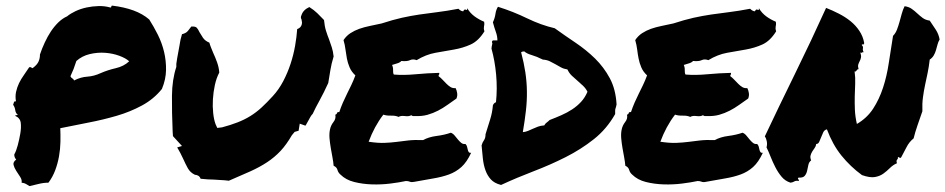

<svg xmlns="http://www.w3.org/2000/svg" viewBox="-20 -625 3269 664"><path d="M368.2 -605.5Q409.2 -600.6 441.4 -588.9Q473.6 -577.1 496.1 -557.6Q511.7 -533.2 525.9 -504.9Q540 -476.6 547.4 -445.8Q554.7 -415 554.2 -382.8Q553.7 -350.6 540 -317.4Q511.7 -282.2 471.2 -260.3Q430.7 -238.3 383.8 -224.6Q336.9 -210.9 286.6 -201.2Q236.3 -191.4 188.5 -181.6Q189.5 -159.2 189 -134.3Q188.5 -109.4 184.1 -84.5Q179.7 -59.6 170.9 -36.1Q162.1 -12.7 147.5 6.8Q130.9 6.8 113.3 11.2Q95.7 15.6 82 18.6Q75.2 14.6 69.8 11.2Q64.5 7.8 54.7 6.8Q56.6 -2.9 49.8 -13.2Q43 -23.4 36.1 -34.2Q29.3 -44.9 26.9 -54.7Q24.4 -64.5 36.1 -73.2Q29.3 -80.1 29.3 -90.8Q36.1 -102.5 41.5 -123Q46.9 -143.6 50.3 -163.6Q53.7 -183.6 51.8 -200.2Q49.8 -216.8 32.2 -224.6Q33.2 -226.6 36.1 -226.6Q39.1 -226.6 42 -227.5Q34.2 -233.4 32.7 -244.1Q31.2 -254.9 25.4 -262.7Q27.3 -267.6 28.3 -271.5Q29.3 -275.4 35.2 -274.4Q32.2 -292 35.6 -307.6Q39.1 -323.2 45.9 -337.4Q52.7 -351.6 62.5 -365.2Q72.3 -378.9 81.1 -392.6Q87.9 -393.6 89.4 -390.6Q90.8 -387.7 95.7 -391.6Q108.4 -401.4 113.3 -412.1Q118.2 -422.9 118.2 -436.5Q125 -457 134.8 -478Q144.5 -499 156.2 -516.6Q168 -534.2 182.1 -547.9Q196.3 -561.5 211.9 -568.4Q223.6 -578.1 241.2 -586.4Q258.8 -594.7 279.3 -599.1Q299.8 -603.5 320.8 -604Q341.8 -604.5 359.4 -599.6Q364.3 -597.7 364.7 -601.6Q365.2 -605.5 368.2 -605.5ZM328.1 -372.1Q352.5 -382.8 380.4 -389.2Q408.2 -395.5 426.8 -413.1Q415 -423.8 392.6 -432.1Q370.1 -440.4 343.8 -442.4Q317.4 -444.3 290.5 -438Q263.7 -431.6 244.1 -414.1Q238.3 -396.5 234.4 -386.2Q230.5 -376 223.6 -361.3Q225.6 -356.4 230 -354Q234.4 -351.6 236.3 -346.7Q258.8 -358.4 281.7 -359.9Q304.7 -361.3 328.1 -372.1Z M1100.6 -555.7Q1102.5 -534.2 1107.4 -518.6Q1112.3 -502.9 1118.2 -488.3Q1123 -474.6 1127.4 -461.4Q1131.8 -448.2 1133.8 -429.7Q1126 -404.3 1122.6 -382.8Q1119.1 -361.3 1115.2 -337.9Q1099.6 -303.7 1085 -277.3Q1070.3 -251 1061.5 -231.4Q1056.6 -226.6 1053.2 -220.2Q1049.8 -213.9 1045.9 -207Q1043.9 -204.1 1041 -198.2Q1038.1 -192.4 1036.1 -190.4L1016.6 -197.3L1012.7 -172.9L999 -168.9L989.3 -157.2Q970.7 -125 950.2 -103Q929.7 -81.1 903.8 -64Q877.9 -46.9 845.2 -32.2Q812.5 -17.6 771.5 0Q754.9 -2 742.7 -2.4Q730.5 -2.9 719.7 -3.9Q701.2 -3.9 673.8 -6.8Q670.9 -14.6 665 -17.6Q659.2 -20.5 654.3 -20.5Q637.7 -28.3 629.4 -43.5Q621.1 -58.6 613.3 -76.2Q608.4 -86.9 603.5 -96.2Q598.6 -105.5 592.8 -115.2L609.4 -120.1L587.9 -143.6Q585.9 -146.5 583 -148.9Q580.1 -151.4 578.1 -154.3L577.1 -169.9Q574.2 -237.3 574.7 -293.5Q575.2 -349.6 589.8 -393.6V-404.3Q592.8 -425.8 595.7 -439.9Q598.6 -454.1 600.6 -466.8Q603.5 -488.3 609.4 -506.8Q623 -509.8 629.9 -518.1Q636.7 -526.4 641.6 -533.2Q655.3 -534.2 660.2 -529.3Q665 -524.4 669.9 -513.7Q674.8 -504.9 682.1 -494.1Q689.5 -483.4 704.1 -477.5Q706.1 -469.7 709.5 -461.4Q712.9 -453.1 716.8 -443.4Q724.6 -426.8 731 -408.7Q737.3 -390.6 738.3 -374Q728.5 -355.5 723.1 -331.1Q717.8 -306.6 716.3 -281.7Q714.8 -256.8 717.3 -233.9Q719.7 -210.9 725.6 -195.3L731.4 -182.6L748 -184.6Q777.3 -192.4 801.3 -201.7Q825.2 -210.9 845.7 -223.6Q866.2 -236.3 884.8 -253.4Q903.3 -270.5 923.8 -293Q944.3 -315.4 959.5 -344.2Q974.6 -373 984.9 -404.3Q995.1 -435.5 1000.5 -466.3Q1005.9 -497.1 1007.8 -524.4Q1024.4 -530.3 1024.4 -547.9L1022.5 -558.6Q1018.6 -564.5 1022.5 -572.3Q1028.3 -590.8 1049.8 -600.6Q1065.4 -590.8 1077.6 -579.1Q1089.8 -567.4 1100.6 -555.7Z M1654.3 -549.8Q1655.3 -543 1654.8 -539.6Q1654.3 -536.1 1653.8 -533.2Q1653.3 -530.3 1653.3 -526.9Q1653.3 -523.4 1655.3 -516.6Q1634.8 -483.4 1607.9 -471.2Q1581.1 -459 1549.8 -453.6Q1518.6 -448.2 1485.8 -442.4Q1453.1 -436.5 1420.9 -417Q1408.2 -421.9 1397.9 -417Q1387.7 -412.1 1368.2 -414.1Q1362.3 -408.2 1353.5 -405.8Q1344.7 -403.3 1335.9 -400.4Q1339.8 -391.6 1339.4 -382.3Q1338.9 -373 1341.8 -367.2Q1376 -364.3 1417.5 -368.2Q1459 -372.1 1499 -373Q1500 -368.2 1498 -366.7Q1496.1 -365.2 1497.1 -361.3Q1503.9 -356.4 1510.7 -349.1Q1517.6 -341.8 1524.4 -335Q1531.2 -328.1 1538.6 -323.7Q1545.9 -319.3 1555.7 -320.3Q1559.6 -312.5 1561 -303.2Q1562.5 -293.9 1558.6 -284.2Q1543 -273.4 1527.3 -262.2Q1511.7 -251 1494.6 -242.2Q1477.5 -233.4 1458.5 -228Q1439.5 -222.7 1416 -223.6Q1411.1 -223.6 1408.7 -223.6Q1406.2 -223.6 1402.3 -226.6Q1394.5 -221.7 1380.4 -223.6Q1366.2 -225.6 1358.4 -220.7Q1347.7 -225.6 1332.5 -225.1Q1317.4 -224.6 1305.7 -228.5Q1290 -208 1277.3 -184.6Q1264.6 -161.1 1254.9 -134.8Q1288.1 -129.9 1310.1 -130.9Q1332 -131.8 1351.6 -134.3Q1371.1 -136.7 1391.6 -139.2Q1412.1 -141.6 1443.4 -140.6Q1462.9 -151.4 1489.7 -154.8Q1516.6 -158.2 1539.1 -166Q1546.9 -163.1 1552.7 -155.8Q1558.6 -148.4 1564 -142.1Q1569.3 -135.7 1575.2 -130.9Q1581.1 -126 1589.8 -127Q1593.8 -123 1595.2 -117.7Q1596.7 -112.3 1597.7 -107.4Q1598.6 -102.5 1601.1 -99.1Q1603.5 -95.7 1609.4 -96.7Q1594.7 -64.5 1575.7 -47.4Q1556.6 -30.3 1532.2 -21.5Q1507.8 -12.7 1478 -7.8Q1448.2 -2.9 1412.1 3.9Q1403.3 5.9 1397.5 3.4Q1391.6 1 1383.8 1Q1361.3 5.9 1330.1 9.8Q1298.8 13.7 1266.6 12.7Q1234.4 11.7 1205.1 4.4Q1175.8 -2.9 1157.2 -21.5Q1149.4 -28.3 1147 -37.6Q1144.5 -46.9 1133.8 -51.8Q1132.8 -64.5 1129.9 -80.1Q1127 -95.7 1124 -112.8Q1121.1 -129.9 1119.6 -146.5Q1118.2 -163.1 1121.1 -176.8Q1124 -191.4 1133.3 -203.1Q1142.6 -214.8 1139.6 -228.5Q1144.5 -229.5 1145.5 -233.9Q1146.5 -238.3 1153.3 -237.3Q1159.2 -254.9 1166 -270.5Q1172.9 -286.1 1180.2 -300.8Q1187.5 -315.4 1194.8 -330.6Q1202.1 -345.7 1209 -364.3Q1195.3 -377 1189 -392.1Q1182.6 -407.2 1179.7 -422.4Q1176.8 -437.5 1174.8 -453.6Q1172.9 -469.7 1168 -486.3Q1177.7 -501 1191.9 -510.3Q1206.1 -519.5 1222.7 -525.4Q1239.3 -531.2 1258.8 -535.2Q1278.3 -539.1 1299.8 -543.9Q1338.9 -556.6 1369.6 -563.5Q1400.4 -570.3 1430.2 -574.7Q1460 -579.1 1492.2 -583Q1524.4 -586.9 1565.4 -594.7Q1574.2 -585.9 1582 -585.9Q1585.9 -594.7 1591.3 -591.3Q1596.7 -587.9 1595.7 -596.7Q1605.5 -580.1 1620.6 -568.8Q1635.7 -557.6 1654.3 -549.8Z M2112.3 -263.7Q2111.3 -258.8 2110.4 -255.4Q2109.4 -252 2108.4 -249Q2107.4 -246.1 2107.4 -241.7Q2107.4 -237.3 2107.4 -230.5Q2078.1 -178.7 2033.7 -143.6Q1989.3 -108.4 1936 -81.5Q1882.8 -54.7 1825.2 -32.7Q1767.6 -10.7 1712.9 14.6Q1689.5 8.8 1677.2 -4.9Q1665 -18.6 1658.7 -36.6Q1652.3 -54.7 1649.9 -76.7Q1647.5 -98.6 1645.5 -122.1Q1648.4 -132.8 1653.8 -140.1Q1659.2 -147.5 1659.2 -161.1Q1667 -186.5 1674.8 -210.9Q1682.6 -235.4 1684.6 -260.7Q1687.5 -268.6 1695.3 -271.5Q1700.2 -318.4 1695.8 -366.7Q1691.4 -415 1679.7 -457Q1680.7 -466.8 1682.1 -471.2Q1683.6 -475.6 1681.6 -477.5Q1680.7 -485.4 1687 -485.4Q1693.4 -485.4 1700.2 -485.4Q1700.2 -500 1694.8 -514.6Q1689.5 -529.3 1684.6 -547.9Q1691.4 -562.5 1693.4 -576.7Q1695.3 -590.8 1702.1 -601.6Q1754.9 -585 1803.2 -561.5Q1851.6 -538.1 1898.4 -527.3Q1933.6 -502 1970.7 -477.1Q2007.8 -452.1 2038.1 -422.4Q2068.4 -392.6 2088.9 -354.5Q2109.4 -316.4 2112.3 -263.7ZM1880.9 -210Q1901.4 -217.8 1921.4 -226.6Q1941.4 -235.4 1958.5 -246.6Q1975.6 -257.8 1989.3 -272.5Q2002.9 -287.1 2011.7 -307.6Q2005.9 -319.3 1996.1 -328.6Q1986.3 -337.9 1976.6 -346.2Q1966.8 -354.5 1957.5 -363.3Q1948.2 -372.1 1942.4 -384.8Q1929.7 -386.7 1919.9 -392.1Q1910.2 -397.5 1900.9 -402.8Q1891.6 -408.2 1881.3 -413.1Q1871.1 -418 1857.4 -418.9Q1835.9 -429.7 1818.8 -434.6Q1801.8 -439.5 1793 -447.3Q1786.1 -447.3 1782.2 -444.3Q1792 -407.2 1796.9 -374.5Q1801.8 -341.8 1802.2 -309.1Q1802.7 -276.4 1798.8 -242.2Q1794.9 -208 1788.1 -168Q1797.9 -168.9 1806.2 -172.4Q1814.5 -175.8 1822.8 -179.7Q1831.1 -183.6 1840.3 -187Q1849.6 -190.4 1862.3 -191.4Q1865.2 -197.3 1870.6 -201.2Q1876 -205.1 1880.9 -210Z M2663.1 -549.8Q2664.1 -543 2663.6 -539.6Q2663.1 -536.1 2662.6 -533.2Q2662.1 -530.3 2662.1 -526.9Q2662.1 -523.4 2664.1 -516.6Q2643.6 -483.4 2616.7 -471.2Q2589.8 -459 2558.6 -453.6Q2527.3 -448.2 2494.6 -442.4Q2461.9 -436.5 2429.7 -417Q2417 -421.9 2406.7 -417Q2396.5 -412.1 2377 -414.1Q2371.1 -408.2 2362.3 -405.8Q2353.5 -403.3 2344.7 -400.4Q2348.6 -391.6 2348.1 -382.3Q2347.7 -373 2350.6 -367.2Q2384.8 -364.3 2426.3 -368.2Q2467.8 -372.1 2507.8 -373Q2508.8 -368.2 2506.8 -366.7Q2504.9 -365.2 2505.9 -361.3Q2512.7 -356.4 2519.5 -349.1Q2526.4 -341.8 2533.2 -335Q2540 -328.1 2547.4 -323.7Q2554.7 -319.3 2564.5 -320.3Q2568.4 -312.5 2569.8 -303.2Q2571.3 -293.9 2567.4 -284.2Q2551.8 -273.4 2536.1 -262.2Q2520.5 -251 2503.4 -242.2Q2486.3 -233.4 2467.3 -228Q2448.2 -222.7 2424.8 -223.6Q2419.9 -223.6 2417.5 -223.6Q2415 -223.6 2411.1 -226.6Q2403.3 -221.7 2389.2 -223.6Q2375 -225.6 2367.2 -220.7Q2356.4 -225.6 2341.3 -225.1Q2326.2 -224.6 2314.5 -228.5Q2298.8 -208 2286.1 -184.6Q2273.4 -161.1 2263.7 -134.8Q2296.9 -129.9 2318.8 -130.9Q2340.8 -131.8 2360.4 -134.3Q2379.9 -136.7 2400.4 -139.2Q2420.9 -141.6 2452.1 -140.6Q2471.7 -151.4 2498.5 -154.8Q2525.4 -158.2 2547.9 -166Q2555.7 -163.1 2561.5 -155.8Q2567.4 -148.4 2572.8 -142.1Q2578.1 -135.7 2584 -130.9Q2589.8 -126 2598.6 -127Q2602.5 -123 2604 -117.7Q2605.5 -112.3 2606.4 -107.4Q2607.4 -102.5 2609.9 -99.1Q2612.3 -95.7 2618.2 -96.7Q2603.5 -64.5 2584.5 -47.4Q2565.4 -30.3 2541 -21.5Q2516.6 -12.7 2486.8 -7.8Q2457 -2.9 2420.9 3.9Q2412.1 5.9 2406.2 3.4Q2400.4 1 2392.6 1Q2370.1 5.9 2338.9 9.8Q2307.6 13.7 2275.4 12.7Q2243.2 11.7 2213.9 4.4Q2184.6 -2.9 2166 -21.5Q2158.2 -28.3 2155.8 -37.6Q2153.3 -46.9 2142.6 -51.8Q2141.6 -64.5 2138.7 -80.1Q2135.7 -95.7 2132.8 -112.8Q2129.9 -129.9 2128.4 -146.5Q2127 -163.1 2129.9 -176.8Q2132.8 -191.4 2142.1 -203.1Q2151.4 -214.8 2148.4 -228.5Q2153.3 -229.5 2154.3 -233.9Q2155.3 -238.3 2162.1 -237.3Q2168 -254.9 2174.8 -270.5Q2181.6 -286.1 2189 -300.8Q2196.3 -315.4 2203.6 -330.6Q2210.9 -345.7 2217.8 -364.3Q2204.1 -377 2197.8 -392.1Q2191.4 -407.2 2188.5 -422.4Q2185.5 -437.5 2183.6 -453.6Q2181.6 -469.7 2176.8 -486.3Q2186.5 -501 2200.7 -510.3Q2214.8 -519.5 2231.4 -525.4Q2248 -531.2 2267.6 -535.2Q2287.1 -539.1 2308.6 -543.9Q2347.7 -556.6 2378.4 -563.5Q2409.2 -570.3 2439 -574.7Q2468.8 -579.1 2501 -583Q2533.2 -586.9 2574.2 -594.7Q2583 -585.9 2590.8 -585.9Q2594.7 -594.7 2600.1 -591.3Q2605.5 -587.9 2604.5 -596.7Q2614.3 -580.1 2629.4 -568.8Q2644.5 -557.6 2663.1 -549.8Z M2839.8 -177.7Q2831.1 -175.8 2827.1 -167.5Q2823.2 -159.2 2819.8 -150.4Q2816.4 -141.6 2813 -134.3Q2809.6 -127 2802.7 -127Q2801.8 -119.1 2797.4 -113.3Q2793 -107.4 2789.1 -101.1Q2785.2 -94.7 2783.2 -87.4Q2781.2 -80.1 2785.2 -70.3Q2777.3 -64.5 2775.4 -53.7Q2773.4 -43 2771 -33.2Q2768.6 -23.4 2762.7 -16.6Q2756.8 -9.8 2741.2 -10.7Q2738.3 -6.8 2740.2 -5.9Q2742.2 -4.9 2743.2 1Q2732.4 -1 2727.1 2.4Q2721.7 5.9 2713.9 6.8Q2695.3 1 2683.1 -13.7Q2670.9 -28.3 2661.6 -46.4Q2652.3 -64.5 2645 -83Q2637.7 -101.6 2630.9 -115.2Q2633.8 -126 2631.8 -136.2Q2629.9 -146.5 2625 -153.3Q2672.9 -254.9 2729.5 -370.1Q2786.1 -485.4 2836.9 -597.7Q2859.4 -588.9 2881.3 -577.6Q2903.3 -566.4 2921.4 -551.8Q2939.5 -537.1 2952.1 -518.1Q2964.8 -499 2968.8 -475.6Q2966.8 -469.7 2964.4 -471.2Q2961.9 -472.7 2960 -469.7Q2963.9 -464.8 2964.4 -462.9Q2964.8 -460.9 2964.4 -459Q2963.9 -457 2963.9 -453.6Q2963.9 -450.2 2966.8 -444.3Q2962.9 -445.3 2961.4 -443.4Q2960 -441.4 2955.1 -443.4Q2959 -432.6 2957.5 -425.8Q2956.1 -418.9 2953.1 -413.6Q2950.2 -408.2 2948.2 -401.9Q2946.3 -395.5 2949.2 -385.7Q2946.3 -385.7 2944.8 -384.3Q2943.4 -382.8 2942.4 -381.3Q2941.4 -379.9 2939.9 -378.4Q2938.5 -377 2935.5 -377.9Q2938.5 -356.4 2937.5 -335Q2936.5 -313.5 2936 -291.5Q2935.5 -269.5 2936.5 -245.6Q2937.5 -221.7 2943.4 -196.3Q2978.5 -216.8 2999.5 -249Q3020.5 -281.2 3033.7 -321.3Q3046.9 -361.3 3053.7 -407.2Q3060.5 -453.1 3068.4 -501Q3077.1 -509.8 3082 -522.5Q3086.9 -535.2 3090.8 -549.3Q3094.7 -563.5 3098.6 -577.6Q3102.5 -591.8 3108.4 -603.5Q3123 -601.6 3133.3 -594.2Q3143.6 -586.9 3152.3 -578.6Q3161.1 -570.3 3170.9 -563Q3180.7 -555.7 3195.3 -553.7Q3207 -537.1 3216.8 -521.5Q3226.6 -505.9 3229.5 -488.3Q3224.6 -480.5 3222.2 -470.7Q3219.7 -460.9 3216.8 -451.2Q3213.9 -441.4 3209 -433.1Q3204.1 -424.8 3195.3 -418.9Q3192.4 -393.6 3188 -372.6Q3183.6 -351.6 3179.2 -331.1Q3174.8 -310.5 3171.9 -288.6Q3168.9 -266.6 3169.9 -240.2Q3162.1 -217.8 3153.3 -192.4Q3144.5 -167 3139.6 -146.5Q3124 -133.8 3115.2 -116.2Q3106.4 -98.6 3096.7 -81.1Q3092.8 -77.1 3091.8 -79.1Q3090.8 -81.1 3085 -82Q3085.9 -78.1 3085 -76.2Q3084 -74.2 3082.5 -72.8Q3081.1 -71.3 3080.6 -68.4Q3080.1 -65.4 3082 -60.5Q3068.4 -54.7 3057.6 -43.9Q3046.9 -33.2 3034.7 -24.4Q3022.5 -15.6 3005.4 -12.7Q2988.3 -9.8 2960.9 -19.5Q2920.9 -48.8 2890.1 -86.9Q2859.4 -125 2839.8 -177.7Z"/></svg>

Font: Permanent Marker
Style: Regular
Weight: 400
Designer: Font Diner, Inc
Foundry: Font Diner, Inc
Version: Version 1.000